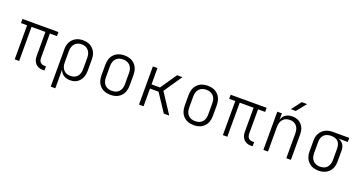

<svg xmlns="http://www.w3.org/2000/svg" viewBox="-46 -1602 4892 2600"><g transform="rotate(20 2400.0 -302.5)"><path d="M525 5Q460 5 421.5 -35Q383 -75 383 -143V-491H183V0H119V-491H31V-550H549V-491H447V-141Q447 -101 467.5 -78.5Q488 -56 523 -56H549V5Z M704 180V-359Q704 -420 728.5 -465Q753 -510 798 -535Q843 -560 903 -560Q993 -560 1047 -505Q1101 -450 1101 -359V-192Q1101 -100 1052 -45Q1003 10 921 10Q862 10 822 -17.5Q782 -45 769 -93L770 8V180ZM903 -47Q965 -47 1000 -85.5Q1035 -124 1035 -194V-357Q1035 -424 999 -463Q963 -502 903 -502Q842 -502 806 -463Q770 -424 770 -357V-194Q770 -125 805 -86Q840 -47 903 -47Z M1500 9Q1407 9 1352 -46.5Q1297 -102 1297 -199V-351Q1297 -448 1352 -503.5Q1407 -559 1500 -559Q1593 -559 1648 -503.5Q1703 -448 1703 -351V-199Q1703 -102 1648 -46.5Q1593 9 1500 9ZM1500 -49Q1565 -49 1601 -87Q1637 -125 1637 -195V-355Q1637 -425 1600.5 -463Q1564 -501 1500 -501Q1436 -501 1399.5 -463Q1363 -425 1363 -355V-195Q1363 -125 1399 -87Q1435 -49 1500 -49Z M1910 0V-550H1976V-315H2098L2259 -550H2336L2157 -288L2346 0H2268L2099 -255H1976V0Z M2700 9Q2607 9 2552 -46.5Q2497 -102 2497 -199V-351Q2497 -448 2552 -503.5Q2607 -559 2700 -559Q2793 -559 2848 -503.5Q2903 -448 2903 -351V-199Q2903 -102 2848 -46.5Q2793 9 2700 9ZM2700 -49Q2765 -49 2801 -87Q2837 -125 2837 -195V-355Q2837 -425 2800.5 -463Q2764 -501 2700 -501Q2636 -501 2599.5 -463Q2563 -425 2563 -355V-195Q2563 -125 2599 -87Q2635 -49 2700 -49Z M3525 5Q3460 5 3421.5 -35Q3383 -75 3383 -143V-491H3183V0H3119V-491H3031V-550H3549V-491H3447V-141Q3447 -101 3467.5 -78.5Q3488 -56 3523 -56H3549V5Z M3703 0V-550H3769V-455Q3781 -504 3820 -532Q3859 -560 3919 -560Q4001 -560 4050 -508Q4099 -456 4099 -368V0H4033V-358Q4033 -427 3998 -465.5Q3963 -504 3903 -504Q3841 -504 3805 -464.5Q3769 -425 3769 -356V0ZM3864 -645 3970 -785H4047L3935 -645Z M4499 10Q4407 10 4352 -45.5Q4297 -101 4297 -194V-352Q4297 -411 4322.5 -455.5Q4348 -500 4393 -525Q4438 -550 4499 -550H4740V-491H4602Q4647 -481 4674 -444Q4701 -407 4701 -352V-194Q4701 -101 4646 -45.5Q4591 10 4499 10ZM4499 -48Q4563 -48 4599 -86.5Q4635 -125 4635 -194V-352Q4635 -420 4603.5 -456Q4572 -492 4499 -492Q4435 -492 4399 -456Q4363 -420 4363 -352V-194Q4363 -125 4399 -86.5Q4435 -48 4499 -48Z"/></g></svg>

Font: JetBrains Mono NL ExtraLight
Style: Regular
Weight: 200
Designer: Philipp Nurullin, Konstantin Bulenkov
Foundry: JetBrains
Version: Version 2.304; ttfautohint (v1.8.4.7-5d5b)